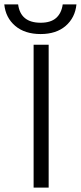

<svg xmlns="http://www.w3.org/2000/svg" viewBox="-100 -854 368 874"><path d="M248 -834Q242 -773.5 199 -736.2Q156 -699 85 -699Q13 -699 -30.8 -736.2Q-74.5 -773.5 -80.5 -834H-17.5Q-6.5 -750.5 85 -750.5Q131 -750.5 155.5 -772.2Q180 -794 185.5 -834ZM53 -650.5H121.5V0H53Z"/></svg>

Font: Overused Grotesk Book
Style: Regular
Weight: 375
Version: Version 0.004